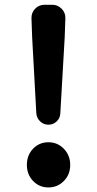

<svg xmlns="http://www.w3.org/2000/svg" viewBox="-20 -780 409 813"><path d="M133.8 -299.8 116.2 -621.1 113.3 -702.1Q112.3 -725.6 128.4 -742.7Q144.5 -759.8 168.9 -759.8H201.2Q224.6 -759.8 241.2 -742.7Q257.8 -725.6 256.8 -702.1L253.9 -621.1L235.4 -299.8Q234.4 -279.3 219.7 -265.6Q205.1 -252 185.1 -252Q165 -252 150.4 -265.6Q135.7 -279.3 133.8 -299.8ZM250.5 -13.7Q223.6 13.7 185.1 13.7Q146.5 13.7 120.1 -13.7Q93.8 -41 93.8 -82Q93.8 -123 120.1 -150.4Q146.5 -177.7 185.1 -177.7Q223.6 -177.7 250.5 -149.9Q277.3 -122.1 277.3 -81.5Q277.3 -41 250.5 -13.7Z"/></svg>

Font: Gen Jyuu Gothic Bold
Style: Bold
Weight: 700
Designer: [Source Han Sans]
Ryoko NISHIZUKA  (kana & ideographs); Paul D. Hunt (Latin, Greek & Cyrillic); Wenlong ZHANG  (bopomofo
Version: Version 1.002.20150607